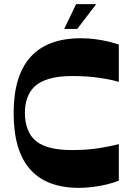

<svg xmlns="http://www.w3.org/2000/svg" viewBox="-20 -897 640 929"><path d="M554.9 -23Q530.8 -12.7 497.8 -4.9Q464.8 3 429.7 7.5Q394.7 12 363 12Q204.6 12 125.3 -78.2Q46 -168.3 46 -350Q46 -530.4 127.6 -621.2Q209.3 -712 372.4 -712Q408.1 -712 443.5 -707.1Q478.8 -702.3 508.2 -695Q537.5 -687.6 554.9 -681.3V-500.4Q521.9 -511.4 462 -520.2Q402.1 -529.1 328.6 -529.1Q264.3 -529.1 219.1 -516.1Q174 -503.1 146.3 -477.5Q123 -454.6 111.7 -422.2Q100.4 -389.9 100.4 -350Q100.4 -306.8 114 -271.2Q127.7 -235.5 155.9 -212.9Q182.9 -191.9 225.7 -181.4Q268.6 -170.9 328.6 -170.9Q402.1 -170.9 462 -180.6Q521.9 -190.3 554.9 -200.2ZM290.6 -756.9 348.3 -877.1H445.5L353.7 -756.9Z"/></svg>

Font: Ojuju ExtraLight
Style: Regular
Weight: 200
Designer: Chisaokwu Joboson, Mirko Velimirovic
Foundry: Udi Foundry
Version: Version 1.000